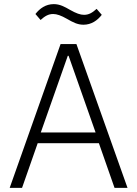

<svg xmlns="http://www.w3.org/2000/svg" viewBox="-20 -912 665 932"><path d="M385 -792C424 -792 453 -813 474 -840L449 -869C428 -850 411 -840 388 -840C370 -840 350 -847 320 -864C294 -879 271 -892 241 -892C202 -892 173 -871 152 -844L177 -815C198 -834 215 -844 238 -844C256 -844 276 -837 306 -820C332 -805 355 -792 385 -792ZM599 0 351 -698H274L27 0H87L163 -217H460L536 0ZM444 -269H178L309 -641H313Z"/></svg>

Font: IBM Plex Devanagari Light
Style: Regular
Weight: 300
Designer: Mike Abbink, Paul van der Laan, Pieter van Rosmalen, Erin McLaughlin
Foundry: Bold Monday
Version: Version 1.0